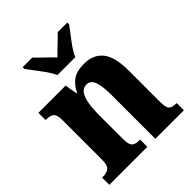

<svg xmlns="http://www.w3.org/2000/svg" viewBox="-212 -892 1018 1018"><g transform="rotate(-45 297.0 -383.0)"><path d="M14 0V-54H19Q48 -54 64.5 -66Q81 -78 81 -123V-417Q81 -459 66 -470.5Q51 -482 22 -482H18V-536H222L234 -466H238Q256 -504 286 -526.5Q316 -549 372 -549Q442 -549 478.5 -503.5Q515 -458 515 -356V-125Q515 -79 527 -66.5Q539 -54 569 -54H573V0H359V-327Q359 -391 347.5 -426.5Q336 -462 304 -462Q278 -462 263.5 -440.5Q249 -419 243 -383.5Q237 -348 237 -308V-120Q237 -77 251.5 -65.5Q266 -54 295 -54H299V0ZM231 -606Q221 -629 202.5 -655.5Q184 -682 164 -708Q144 -734 130 -753V-766H202Q213 -754 230.5 -737.5Q248 -721 266 -703.5Q284 -686 297 -672Q310 -686 328.5 -703.5Q347 -721 364.5 -737.5Q382 -754 393 -766H465V-753Q452 -734 431.5 -708Q411 -682 392.5 -655.5Q374 -629 365 -606Z"/></g></svg>

Font: Noto Serif Ethiopic Condensed ExtraBold
Style: Regular
Weight: 800
Width: 3
Designer: Monotype Design Team
Foundry: Monotype Imaging Inc.
Version: Version 2.102; ttfautohint (v1.8.4.7-5d5b)